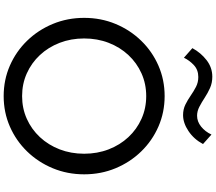

<svg xmlns="http://www.w3.org/2000/svg" viewBox="-84 -1050 1150 1021"><g transform="rotate(90 490.5 -539.0)"><path d="M490.5 16Q577 16 652.5 -17Q728 -50 785 -108.8Q842 -167.5 874.2 -245.2Q906.5 -323 906.5 -412Q906.5 -501.5 874.2 -579Q842 -656.5 785 -715.2Q728 -774 652.5 -807Q577 -840 490.5 -840Q404 -840 328.5 -807Q253 -774 196 -715.2Q139 -656.5 106.8 -579Q74.5 -501.5 74.5 -412Q74.5 -323 106.8 -245.2Q139 -167.5 196 -108.8Q253 -50 328.5 -17Q404 16 490.5 16ZM490.5 -82Q425.5 -82 369.8 -107Q314 -132 272.2 -176.8Q230.5 -221.5 207.2 -281.8Q184 -342 184 -412Q184 -482 207.2 -542.2Q230.5 -602.5 272.2 -647.2Q314 -692 369.8 -717Q425.5 -742 490.5 -742Q555.5 -742 611.2 -717Q667 -692 708.8 -647.2Q750.5 -602.5 773.8 -542.2Q797 -482 797 -412Q797 -342 773.8 -281.8Q750.5 -221.5 708.8 -176.8Q667 -132 611.2 -107Q555.5 -82 490.5 -82ZM591.5 -938Q633.5 -938 676.5 -966.8Q719.5 -995.5 745.5 -1044L695 -1089Q679.5 -1055.5 652.8 -1034Q626 -1012.5 595 -1012.5Q570.5 -1012.5 547 -1024.8Q523.5 -1037 499.2 -1053Q475 -1069 447.8 -1081.2Q420.5 -1093.5 387.5 -1093.5Q338.5 -1093.5 299 -1062.8Q259.5 -1032 235.5 -987.5L286.5 -942.5Q300.5 -972 325.8 -995.5Q351 -1019 389 -1019Q417.5 -1019 441.2 -1006.8Q465 -994.5 488 -978.5Q511 -962.5 536 -950.2Q561 -938 591.5 -938Z"/></g></svg>

Font: Spartan Medium
Style: Regular
Weight: 500
Designer: Matt Bailey, Mirko Velimirovic
Foundry: Matt Bailey
Version: Version 1.003; ttfautohint (v1.8.3)